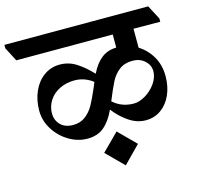

<svg xmlns="http://www.w3.org/2000/svg" viewBox="-161 -787 1112 1077"><g transform="rotate(-15 395.0 -248.5)"><path d="M679 -563V-453Q727 -423 755.5 -373.5Q784 -324 784 -260Q784 -201 763 -153Q742 -105 703.5 -77Q665 -49 614 -49Q563 -49 516 -81Q469 -113 434 -159Q406 -98 368 -66Q330 -34 271 -34Q216 -34 164.5 -64.5Q113 -95 81 -146Q49 -197 49 -255Q49 -317 71.5 -367.5Q94 -418 134.5 -447Q175 -476 227 -476Q279 -476 323 -447.5Q367 -419 409 -374Q435 -428 471 -456.5Q507 -485 558 -486V-562H-2L-44 -643V-663H791L834 -581V-562ZM725 -304Q725 -340 697 -365.5Q669 -391 626 -391Q579 -391 548.5 -367Q518 -343 500 -308Q482 -273 453 -202Q503 -157 573 -157Q605 -157 641 -178.5Q677 -200 701 -234.5Q725 -269 725 -305ZM213 -129Q255 -129 284.5 -151.5Q314 -174 333 -208Q352 -242 378 -303L390 -332Q341 -369 283 -369Q235 -369 196 -349.5Q157 -330 135.5 -296Q114 -262 114 -222Q114 -183 140 -156Q166 -129 214 -129ZM438 -31 536 67 439 166 340 67Z"/></g></svg>

Font: Martel ExtraBold
Style: Regular
Weight: 800
Designer: Dan Reynolds
Foundry: Dan Reynolds
Version: Version 1.001; ttfautohint (v1.1) -l 5 -r 5 -G 72 -x 0 -D la